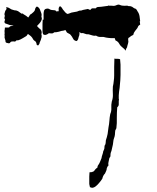

<svg xmlns="http://www.w3.org/2000/svg" viewBox="-395 -749 701 858"><path d="M-367.2 -716.8Q-365.2 -716.8 -360.4 -715.8Q-356.4 -713.9 -355.5 -713.9Q-349.6 -710 -343.8 -707Q-337.9 -705.1 -331.1 -703.1Q-322.3 -703.1 -314.5 -699.2Q-306.6 -694.3 -300.8 -689.5Q-297.9 -686.5 -294.9 -688.5Q-293 -689.5 -290 -685.5Q-277.3 -678.7 -266.6 -668.9Q-255.9 -659.2 -246.1 -649.4Q-238.3 -643.6 -232.4 -635.7Q-226.6 -628.9 -219.7 -622.1Q-211.9 -618.2 -210 -610.4Q-208 -605.5 -209 -601.6Q-209 -597.7 -210 -594.7Q-208 -589.8 -209 -585.9Q-209 -581.1 -210.9 -577.1Q-211.9 -571.3 -214.8 -565.4Q-217.8 -559.6 -218.8 -553.7Q-220.7 -551.8 -222.7 -547.9Q-223.6 -545.9 -225.6 -545.9Q-226.6 -545.9 -227.5 -546.9Q-231.4 -547.9 -231.4 -550.8Q-231.4 -553.7 -232.4 -556.6Q-234.4 -563.5 -240.2 -566.4Q-246.1 -570.3 -248 -575.2Q-252.9 -585 -262.7 -591.8Q-272.5 -597.7 -279.3 -606.4Q-284.2 -608.4 -288.1 -611.3Q-292 -614.3 -294.9 -617.2Q-297.9 -622.1 -302.7 -622.1Q-307.6 -622.1 -311.5 -624Q-323.2 -633.8 -337.9 -634.8Q-353.5 -636.7 -366.2 -642.6Q-373 -643.6 -375 -649.4Q-376 -655.3 -372.1 -660.2Q-373 -661.1 -373 -662.1Q-374 -663.1 -374 -664.1Q-375 -665 -375 -666Q-375 -667 -375 -668Q-375 -670.9 -375 -672.9Q-374 -675.8 -373 -677.7Q-375 -681.6 -375 -684.6Q-375 -686.5 -375 -687.5Q-374 -693.4 -372.1 -698.2Q-371.1 -702.1 -367.2 -706.1Q-364.3 -710.9 -367.2 -714.8Q-368.2 -715.8 -368.2 -716.8Q-367.2 -716.8 -367.2 -716.8Z M-229.5 -719.7Q-220.7 -715.8 -216.8 -707Q-213.9 -699.2 -210.9 -691.4Q-209 -686.5 -209 -682.6Q-209 -677.7 -210 -673.8Q-208 -669.9 -208 -666Q-208 -662.1 -210 -658.2Q-212.9 -650.4 -218.8 -644.5Q-226.6 -636.7 -233.4 -628.9Q-241.2 -622.1 -245.1 -612.3Q-246.1 -608.4 -249 -606.4Q-251 -604.5 -254.9 -603.5Q-258.8 -601.6 -263.7 -600.6Q-268.6 -599.6 -271.5 -595.7Q-273.4 -592.8 -275.4 -589.8Q-278.3 -586.9 -282.2 -585Q-287.1 -582 -292 -579.1Q-296.9 -576.2 -302.7 -573.2Q-306.6 -571.3 -312.5 -569.3Q-317.4 -568.4 -322.3 -568.4Q-325.2 -562.5 -331.1 -563.5Q-336.9 -564.5 -340.8 -563.5Q-346.7 -563.5 -349.6 -558.6Q-350.6 -555.7 -354.5 -555.7Q-355.5 -555.7 -357.4 -555.7Q-360.4 -556.6 -365.2 -557.6Q-369.1 -558.6 -370.1 -561.5Q-370.1 -568.4 -373 -575.2Q-376 -582 -374 -588.9Q-375 -591.8 -375 -593.8Q-375 -596.7 -374 -599.6Q-375 -600.6 -375 -601.6Q-374 -603.5 -374 -604.5Q-375 -607.4 -375 -610.4Q-375 -612.3 -374 -615.2Q-373 -620.1 -373 -626Q-367.2 -626 -360.4 -626Q-353.5 -625 -350.6 -630.9Q-346.7 -632.8 -341.8 -632.8Q-336.9 -632.8 -333 -634.8Q-327.1 -636.7 -322.3 -639.6Q-317.4 -642.6 -311.5 -643.6Q-306.6 -641.6 -304.7 -642.6Q-301.8 -643.6 -301.8 -648.4Q-296.9 -651.4 -292 -653.3Q-287.1 -656.2 -282.2 -658.2Q-275.4 -663.1 -269.5 -669.9Q-263.7 -676.8 -260.7 -683.6Q-255.9 -685.5 -252.9 -688.5Q-249 -691.4 -245.1 -695.3Q-239.3 -700.2 -238.3 -707Q-237.3 -714.8 -230.5 -719.7Q-230.5 -719.7 -230.5 -719.7Q-230.5 -719.7 -230.5 -719.7Q-230.5 -719.7 -229.5 -719.7Z M116.2 -487.3Q122.1 -485.4 128.9 -486.3Q135.7 -486.3 141.6 -484.4Q142.6 -472.7 143.6 -460Q143.6 -448.2 143.6 -436.5Q143.6 -424.8 143.6 -414.1Q142.6 -402.3 142.6 -390.6Q141.6 -374 139.6 -356.4Q136.7 -339.8 135.7 -323.2Q135.7 -322.3 135.7 -322.3Q135.7 -322.3 135.7 -322.3Q135.7 -322.3 135.7 -321.3Q135.7 -321.3 135.7 -321.3Q135.7 -318.4 135.7 -315.4Q135.7 -312.5 135.7 -308.6Q135.7 -306.6 136.7 -303.7Q136.7 -300.8 135.7 -297.9Q135.7 -290 135.7 -282.2Q135.7 -275.4 128.9 -269.5Q127 -246.1 127 -222.7Q127.9 -198.2 125 -175.8Q122.1 -170.9 120.1 -166Q119.1 -161.1 119.1 -156.2Q119.1 -147.5 117.2 -139.6Q114.3 -131.8 112.3 -124Q111.3 -113.3 109.4 -102.5Q107.4 -91.8 104.5 -81.1Q103.5 -74.2 100.6 -68.4Q98.6 -62.5 98.6 -55.7Q99.6 -50.8 96.7 -46.9Q92.8 -43 92.8 -38.1Q91.8 -31.2 89.8 -24.4Q87.9 -17.6 89.8 -9.8Q87.9 -6.8 85 -3.9Q83 0 82 3.9Q82 9.8 79.1 15.6Q76.2 21.5 74.2 26.4Q69.3 31.2 66.4 37.1Q63.5 43 62.5 48.8Q56.6 58.6 48.8 67.4Q42 76.2 32.2 84Q27.3 87.9 20.5 89.8Q17.6 89.8 15.6 89.8Q10.7 89.8 6.8 86.9Q4.9 80.1 3.9 73.2Q3.9 65.4 3.9 58.6Q3.9 54.7 3.9 50.8Q3.9 44.9 3.9 40Q4.9 31.2 4.9 22.5Q4.9 19.5 8.8 20.5Q12.7 21.5 15.6 19.5Q23.4 18.6 27.3 12.7Q31.2 6.8 36.1 2.9Q41 1 41 -2.9Q40 -6.8 43 -9.8Q48.8 -17.6 51.8 -25.4Q55.7 -34.2 58.6 -42Q59.6 -49.8 62.5 -57.6Q65.4 -65.4 66.4 -73.2Q69.3 -78.1 71.3 -85Q72.3 -90.8 72.3 -97.7Q76.2 -102.5 77.1 -109.4Q78.1 -115.2 78.1 -122.1Q83 -135.7 85.9 -150.4Q87.9 -165 89.8 -179.7Q92.8 -194.3 93.8 -209Q94.7 -224.6 97.7 -239.3Q103.5 -252.9 102.5 -266.6Q101.6 -281.2 104.5 -294.9Q110.4 -311.5 109.4 -328.1Q108.4 -345.7 109.4 -362.3Q112.3 -374 113.3 -386.7Q115.2 -399.4 115.2 -412.1Q115.2 -430.7 115.2 -449.2Q115.2 -467.8 116.2 -486.3Q116.2 -486.3 116.2 -487.3Q116.2 -487.3 116.2 -487.3ZM89.8 -725.6Q94.7 -721.7 101.6 -720.7Q108.4 -719.7 112.3 -714.8Q115.2 -705.1 114.3 -694.3Q113.3 -683.6 117.2 -673.8Q121.1 -667 123 -660.2Q126 -653.3 128.9 -647.5Q135.7 -634.8 145.5 -624Q156.2 -613.3 163.1 -600.6Q166 -598.6 169.9 -596.7Q173.8 -595.7 175.8 -591.8Q178.7 -586.9 178.7 -582Q178.7 -576.2 177.7 -571.3Q178.7 -567.4 178.7 -563.5Q178.7 -559.6 177.7 -556.6Q175.8 -549.8 173.8 -543Q173.8 -537.1 169.9 -533.2Q167 -528.3 167 -522.5Q163.1 -526.4 160.2 -530.3Q156.2 -533.2 153.3 -536.1Q143.6 -543 137.7 -553.7Q132.8 -563.5 121.1 -568.4Q119.1 -573.2 117.2 -580.1Q116.2 -585.9 110.4 -590.8Q103.5 -593.8 103.5 -600.6Q103.5 -607.4 100.6 -613.3Q96.7 -618.2 96.7 -624Q95.7 -629.9 95.7 -635.7Q93.8 -642.6 91.8 -649.4Q88.9 -656.2 89.8 -664.1Q88.9 -668.9 88.9 -673.8Q88.9 -678.7 89.8 -683.6Q88.9 -694.3 89.8 -705.1Q89.8 -714.8 89.8 -725.6Z M-127 -721.7Q-120.1 -717.8 -117.2 -711.9Q-114.3 -706.1 -109.4 -701.2Q-104.5 -693.4 -95.7 -687.5Q-87.9 -681.6 -82 -673.8Q-79.1 -667 -73.2 -662.1Q-68.4 -657.2 -62.5 -651.4Q-58.6 -646.5 -53.7 -641.6Q-47.9 -636.7 -43.9 -630.9Q-40 -626 -40 -620.1Q-39.1 -613.3 -41 -607.4Q-39.1 -601.6 -40 -596.7Q-40 -590.8 -43 -585Q-43.9 -580.1 -45.9 -574.2Q-47.9 -568.4 -52.7 -565.4Q-64.5 -567.4 -68.4 -576.2Q-73.2 -585.9 -79.1 -592.8Q-82 -596.7 -86.9 -598.6Q-91.8 -600.6 -95.7 -603.5Q-102.5 -617.2 -114.3 -628.9Q-126 -639.6 -135.7 -652.3Q-139.6 -656.2 -138.7 -661.1Q-137.7 -665 -136.7 -669.9Q-138.7 -672.9 -138.7 -676.8Q-138.7 -678.7 -137.7 -680.7Q-135.7 -686.5 -134.8 -691.4Q-131.8 -698.2 -132.8 -707Q-133.8 -714.8 -127.9 -720.7Q-127.9 -721.7 -127 -720.7Q-127 -720.7 -127 -721.7ZM80.1 -699.2Q86.9 -690.4 91.8 -681.6Q97.7 -672.9 104.5 -665Q110.4 -657.2 119.1 -651.4Q127.9 -646.5 136.7 -641.6Q139.6 -638.7 144.5 -636.7Q148.4 -634.8 150.4 -630.9Q153.3 -625 153.3 -618.2Q153.3 -611.3 153.3 -604.5Q153.3 -600.6 153.3 -597.7Q153.3 -595.7 153.3 -594.7Q153.3 -589.8 152.3 -585Q151.4 -579.1 149.4 -573.2Q148.4 -567.4 148.4 -561.5Q148.4 -561.5 147.5 -560.5Q145.5 -560.5 143.6 -562.5Q139.6 -565.4 137.7 -566.4Q129.9 -572.3 122.1 -577.1Q113.3 -583 105.5 -588.9Q97.7 -597.7 86.9 -605.5Q76.2 -614.3 71.3 -626Q64.5 -634.8 60.5 -646.5Q56.6 -657.2 58.6 -668.9Q58.6 -668.9 58.6 -668.9Q58.6 -668.9 58.6 -668.9Q57.6 -672.9 57.6 -676.8Q57.6 -680.7 58.6 -684.6Q63.5 -688.5 69.3 -691.4Q75.2 -695.3 80.1 -699.2Z M132.8 -728.5Q138.7 -728.5 144.5 -725.6Q149.4 -723.6 155.3 -723.6Q162.1 -722.7 168.9 -723.6Q175.8 -724.6 181.6 -720.7Q187.5 -716.8 194.3 -713.9Q202.1 -711.9 206.1 -706.1Q210.9 -701.2 212.9 -695.3Q215.8 -688.5 222.7 -686.5Q221.7 -681.6 222.7 -677.7Q223.6 -672.9 223.6 -668.9Q223.6 -668 222.7 -668Q222.7 -668 221.7 -668Q221.7 -664.1 222.7 -660.2Q223.6 -656.2 223.6 -652.3Q216.8 -649.4 210.9 -644.5Q204.1 -638.7 195.3 -639.6Q189.5 -643.6 182.6 -647.5Q176.8 -651.4 168.9 -653.3Q157.2 -656.2 145.5 -655.3Q132.8 -655.3 121.1 -655.3Q112.3 -654.3 102.5 -654.3Q93.8 -654.3 84 -652.3Q74.2 -647.5 63.5 -648.4Q51.8 -649.4 43 -643.6Q35.2 -643.6 27.3 -643.6Q19.5 -643.6 13.7 -637.7Q10.7 -636.7 5.9 -638.7Q2 -640.6 -2 -640.6Q-5.9 -632.8 -14.6 -633.8Q-24.4 -633.8 -31.2 -629.9Q-34.2 -627.9 -35.2 -631.8Q-36.1 -636.7 -38.1 -637.7Q-43.9 -633.8 -49.8 -628.9Q-54.7 -624 -62.5 -621.1Q-66.4 -621.1 -71.3 -621.1Q-76.2 -622.1 -81.1 -620.1Q-87.9 -617.2 -95.7 -616.2Q-103.5 -615.2 -110.4 -612.3Q-121.1 -611.3 -131.8 -607.4Q-142.6 -604.5 -153.3 -604.5Q-157.2 -599.6 -164.1 -599.6Q-170.9 -599.6 -176.8 -600.6Q-180.7 -596.7 -188.5 -593.8Q-190.4 -592.8 -193.4 -592.8Q-197.3 -592.8 -202.1 -595.7Q-205.1 -602.5 -205.1 -610.4Q-205.1 -618.2 -205.1 -626Q-205.1 -629.9 -205.1 -634.8Q-205.1 -638.7 -205.1 -642.6Q-204.1 -651.4 -204.1 -659.2Q-205.1 -662.1 -201.2 -661.1Q-197.3 -660.2 -194.3 -661.1Q-189.5 -660.2 -187.5 -665Q-186.5 -668.9 -181.6 -669.9Q-177.7 -666 -170.9 -665Q-164.1 -664.1 -160.2 -668.9Q-160.2 -672.9 -156.2 -672.9Q-153.3 -672.9 -150.4 -670.9Q-145.5 -673.8 -140.6 -675.8Q-135.7 -677.7 -130.9 -678.7Q-123 -678.7 -116.2 -682.6Q-108.4 -686.5 -101.6 -683.6Q-96.7 -683.6 -92.8 -686.5Q-88.9 -688.5 -84 -689.5Q-76.2 -693.4 -67.4 -694.3Q-58.6 -695.3 -50.8 -697.3Q-45.9 -699.2 -41 -701.2Q-36.1 -702.1 -31.2 -702.1Q-24.4 -705.1 -16.6 -706.1Q-9.8 -707 -2 -709Q1 -708 3.9 -706.1Q6.8 -704.1 10.7 -706.1Q12.7 -711.9 20.5 -711.9Q27.3 -711.9 33.2 -711.9Q37.1 -717.8 43.9 -717.8Q50.8 -718.8 57.6 -718.8Q69.3 -720.7 79.1 -721.7Q89.8 -723.6 100.6 -723.6Q107.4 -722.7 114.3 -722.7Q121.1 -723.6 127 -726.6Q128.9 -726.6 129.9 -727.5Q130.9 -727.5 132.8 -728.5Z M176.8 -721.7Q177.7 -721.7 178.7 -721.7Q182.6 -721.7 186.5 -721.7Q191.4 -720.7 195.3 -718.8Q199.2 -715.8 202.1 -713.9Q206.1 -710.9 210.9 -710Q213.9 -708 215.8 -705.1Q217.8 -701.2 219.7 -698.2Q226.6 -688.5 228.5 -676.8Q230.5 -666 231.4 -654.3Q231.4 -654.3 230.5 -654.3Q230.5 -654.3 229.5 -653.3Q230.5 -649.4 230.5 -646.5Q231.4 -642.6 231.4 -638.7Q228.5 -637.7 226.6 -635.7Q223.6 -633.8 222.7 -631.8Q219.7 -623 213.9 -617.2Q208 -610.4 204.1 -603.5Q202.1 -600.6 202.1 -597.7Q202.1 -593.8 198.2 -591.8Q190.4 -588.9 184.6 -583Q177.7 -577.1 168.9 -576.2Q146.5 -580.1 124 -579.1Q101.6 -577.1 79.1 -581.1Q68.4 -585 56.6 -584Q43.9 -583 34.2 -589.8Q25.4 -587.9 17.6 -590.8Q8.8 -593.8 1 -595.7Q-7.8 -594.7 -16.6 -598.6Q-24.4 -602.5 -33.2 -600.6Q-36.1 -604.5 -42 -606.4Q-46.9 -607.4 -51.8 -607.4Q-60.5 -608.4 -69.3 -612.3Q-78.1 -615.2 -87.9 -616.2Q-93.8 -617.2 -99.6 -618.2Q-104.5 -620.1 -110.4 -622.1Q-118.2 -623 -125 -626Q-132.8 -627.9 -140.6 -628.9Q-146.5 -627.9 -152.3 -630.9Q-158.2 -632.8 -163.1 -633.8Q-171.9 -635.7 -181.6 -638.7Q-190.4 -640.6 -199.2 -640.6Q-200.2 -645.5 -200.2 -651.4Q-200.2 -656.2 -200.2 -662.1Q-200.2 -664.1 -200.2 -667Q-200.2 -668.9 -200.2 -670.9Q-200.2 -671.9 -200.2 -671.9Q-200.2 -671.9 -200.2 -671.9Q-200.2 -672.9 -200.2 -673.8Q-200.2 -675.8 -200.2 -676.8Q-200.2 -679.7 -200.2 -681.6Q-200.2 -684.6 -200.2 -687.5Q-200.2 -693.4 -198.2 -701.2Q-195.3 -709 -187.5 -710Q-179.7 -711.9 -173.8 -708Q-168 -704.1 -161.1 -704.1Q-156.2 -703.1 -150.4 -703.1Q-144.5 -702.1 -142.6 -697.3Q-135.7 -700.2 -130.9 -698.2Q-125 -695.3 -119.1 -693.4Q-111.3 -691.4 -103.5 -689.5Q-94.7 -686.5 -86.9 -686.5Q-79.1 -687.5 -73.2 -683.6Q-67.4 -679.7 -59.6 -681.6Q-55.7 -683.6 -55.7 -680.7Q-55.7 -677.7 -55.7 -674.8Q-46.9 -674.8 -36.1 -674.8Q-26.4 -675.8 -20.5 -668.9Q-13.7 -670.9 -7.8 -669.9Q-1 -668 3.9 -665Q13.7 -665 22.5 -662.1Q32.2 -658.2 42 -660.2Q44.9 -662.1 46.9 -659.2Q47.9 -657.2 50.8 -656.2Q57.6 -651.4 66.4 -653.3Q75.2 -655.3 81.1 -650.4Q85.9 -646.5 92.8 -645.5Q99.6 -644.5 103.5 -650.4Q106.4 -656.2 106.4 -663.1Q105.5 -670.9 106.4 -676.8Q106.4 -683.6 110.4 -688.5Q113.3 -694.3 116.2 -699.2Q119.1 -705.1 124 -710Q128.9 -713.9 135.7 -715.8Q142.6 -721.7 152.3 -720.7Q162.1 -720.7 170.9 -721.7Q170.9 -721.7 170.9 -721.7Q171.9 -721.7 173.8 -721.7Q175.8 -721.7 176.8 -721.7Z"/></svg>

Font: YzWr
Style: Regular
Weight: 400
Version: Version 1.0